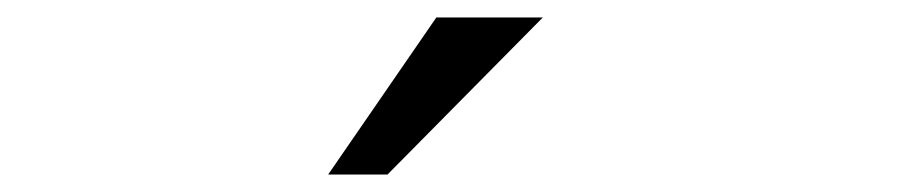

<svg xmlns="http://www.w3.org/2000/svg" viewBox="-20 -124 1040 220"><path d="M424 76 602 -104H480L356 76Z"/></svg>

Font: Inconsolata UltraExpanded
Style: Regular
Weight: 400
Width: 9
Monospace: yes
Designer: Raph Levien, Cyreal, Brenton Simpson
Foundry: Raph Levien, Cyreal, Google
Version: Version 3.100